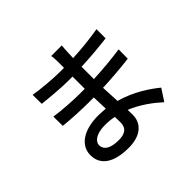

<svg xmlns="http://www.w3.org/2000/svg" viewBox="-183 -1057 1367 1367"><g transform="rotate(-45 500.0 -373.5)"><path d="M490 -173 491 -117C491 -53 448 -36 392 -36C306 -36 268 -66 268 -109C268 -149 314 -182 399 -182C430 -182 461 -179 490 -173ZM182 -484 183 -390C252 -382 363 -377 427 -377H482L486 -260C462 -262 438 -264 412 -264C263 -264 174 -199 174 -103C174 -3 255 53 405 53C536 53 591 -16 591 -92L590 -144C680 -107 756 -50 813 2L871 -87C813 -134 714 -204 584 -240L577 -379C673 -383 756 -390 848 -401L849 -494C762 -482 674 -473 575 -469V-593C672 -597 765 -606 839 -615V-707C750 -692 662 -683 576 -679L578 -732C579 -760 581 -782 583 -800H476C480 -784 481 -754 481 -737V-676H438C374 -676 254 -686 187 -698L188 -607C253 -599 373 -589 439 -589H480V-466H429C368 -466 250 -473 182 -484Z"/></g></svg>

Font: Noto Sans TC Medium
Style: Regular
Weight: 500
Designer: Ryoko NISHIZUKA 西塚涼子 (kana, bopomofo & ideographs); Paul D. Hunt (Latin, Greek & Cyrillic); Sandoll Communications 산돌커뮤니
Foundry: Adobe
Version: Version 2.004;hotconv 1.0.118;makeotfexe 2.5.65603